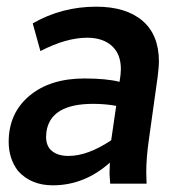

<svg xmlns="http://www.w3.org/2000/svg" viewBox="-20 -550 560 575"><path d="M138 5Q233 5 309 -63L308 -30L310 0H419L418 -34Q418 -78 426 -133L452 -319Q456 -351 456 -365Q456 -446 406.5 -488Q357 -530 268 -530Q165 -530 78 -480L101 -397Q178 -437 241 -437Q288 -437 315 -412.5Q342 -388 342 -343Q342 -328 338 -305Q298 -315 233 -315Q130 -315 68 -263Q6 -211 6 -125Q6 -75 34 -38Q73 5 138 5ZM185 -83Q154 -83 136 -97.5Q118 -112 118 -140L119 -155Q131 -239 259 -239Q295 -239 328 -233L313 -130Q243 -83 185 -83Z"/></svg>

Font: Brisa Sans Medium
Style: Italic
Weight: 600
Italic angle: -8°
Designer: Dalton Maag Ltd
Foundry: Dalton Maag Ltd
Version: Version 1.101;July 10, 2019;FontCreator 11.5.0.2425 64-bit